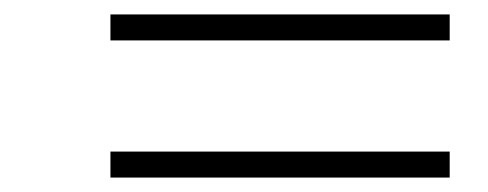

<svg xmlns="http://www.w3.org/2000/svg" viewBox="-20 -475 676 266"><path d="M133 -419V-455H603V-419ZM133 -229V-265H603V-229Z"/></svg>

Font: Overpass Thin
Style: Italic
Weight: 250
Italic angle: -10°
Designer: Delve Withrington, Dave Bailey, Thomas Jockin
Foundry: Delve Fonts LLC
Version: Version 4.000